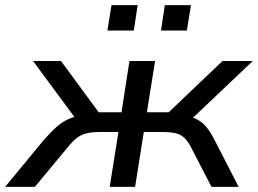

<svg xmlns="http://www.w3.org/2000/svg" viewBox="-57 -729 1006 749"><path d="M-37 0 113 -182Q142 -215 165.5 -235.5Q189 -256 215 -266.5Q241 -277 273 -279L250 -250L72 -491H181L328 -291H417L448 -491H548L516 -291H601L811 -491H929L675 -250L651 -279Q684 -276 706 -266Q728 -256 745.5 -236.5Q763 -217 781 -181L874 0H768L689 -153Q676 -178 662.5 -191Q649 -204 629 -209Q609 -214 577 -214H504L470 0H371L405 -214H334Q302 -214 281 -209Q260 -204 243 -191Q226 -178 206 -153L79 0ZM571 -610 586 -709H688L672 -610ZM362 -610 378 -709H480L465 -610Z"/></svg>

Font: Nunito Sans 10pt SemiExpanded Medium
Style: Italic
Weight: 500
Width: 6
Italic angle: -9°
Designer: Vernon Adams
Foundry: Vernon Adams
Version: Version 3.101;gftools[0.9.27]